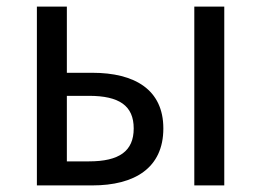

<svg xmlns="http://www.w3.org/2000/svg" viewBox="-20 -563 793 583"><path d="M92 0H260C389 0 476 -53 476 -173C476 -291 389 -342 260 -342H183V-543H92ZM183 -73V-272H250C342 -272 386 -242 386 -173C386 -104 342 -73 250 -73ZM570 0H661V-543H570Z"/></svg>

Font: Noto Sans T Chinese Regular
Style: Regular
Weight: 400
Designer: Ryoko NISHIZUKA (kana & ideographs); Paul D. Hunt (Latin, Greek & Cyrillic); Wenlong ZHANG (bopomofo); Sandoll Communica
Foundry: Adobe Systems Incorporated
Version: Version 1.000;PS 1;hotconv 1.0.78;makeotf.lib2.5.61930